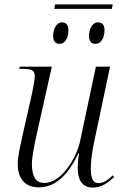

<svg xmlns="http://www.w3.org/2000/svg" viewBox="-20 -837 555 867"><path d="M489 -817H229L225 -797H485ZM412 -639C435 -639 452 -665 452 -701C452 -726 440 -736 422 -736C396 -736 382 -704 382 -675C382 -649 394 -639 412 -639ZM249 -639C273 -639 289 -665 289 -701C289 -726 277 -736 260 -736C234 -736 220 -704 220 -675C220 -649 232 -639 249 -639ZM399 10C440 10 472 -15 495 -38L489 -45C468 -25 449 -10 424 -10C398 -10 390 -36 390 -77C390 -111 398 -165 406 -200L477 -536H413L342 -201C329 -134 262 -11 180 -11C141 -11 124 -41 124 -97C124 -127 136 -187 145 -227L214 -536H69L67 -526H81C121 -526 137 -521 137 -493C137 -480 131 -446 125 -417L81 -222C73 -184 60 -132 60 -97C60 -39 86 9 155 9C231 9 288 -47 334 -145H337C332 -116 331 -94 331 -79C331 -27 349 10 399 10Z"/></svg>

Font: Noto Serif Display SemiCondensed Light
Style: Italic
Weight: 300
Width: 4
Italic angle: -12°
Designer: Monotype Design Team
Foundry: Monotype Imaging Inc.
Version: Version 2.009